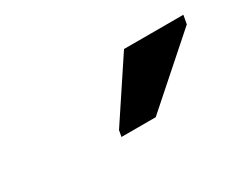

<svg xmlns="http://www.w3.org/2000/svg" viewBox="-38 -832 433 353"><g transform="rotate(-30 178.5 -656.0)"><path d="M354 -706.1 219.2 -586.9H146.5L148.9 -600.1L231.4 -724.6H357.4Z"/></g></svg>

Font: Arimo
Style: Bold Italic
Weight: 700
Italic angle: -12°
Designer: Steve Matteson
Foundry: Monotype Imaging Inc.
Version: Version 1.33